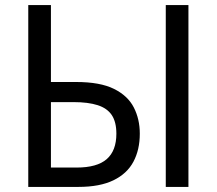

<svg xmlns="http://www.w3.org/2000/svg" viewBox="-20 -734 851 754"><path d="M91 0V-714H180V-412H279Q373 -412 427.5 -385Q482 -358 505.5 -312Q529 -266 529 -209Q529 -146 504 -99Q479 -52 425.5 -26Q372 0 288 0ZM281 -76Q361 -76 399 -109Q437 -142 437 -209Q437 -255 419 -282Q401 -309 363.5 -321Q326 -333 269 -333H180V-76ZM631 0V-714H720V0Z"/></svg>

Font: Noto Sans Display
Style: Regular
Weight: 400
Designer: Monotype Design Team
Foundry: Monotype Imaging Inc.
Version: Version 2.003